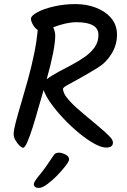

<svg xmlns="http://www.w3.org/2000/svg" viewBox="-20 -721 624 942"><path d="M93 4Q87 4 76 -6.5Q65 -17 56 -32.5Q47 -48 47 -63Q47 -82 57.5 -122Q68 -162 84 -215.5Q100 -269 117 -330.5Q134 -392 147 -454.5Q160 -517 165 -574Q152 -582 142 -599Q132 -616 132 -629Q132 -644 163.5 -661Q195 -678 245 -689.5Q295 -701 351 -701Q405 -701 451.5 -683Q498 -665 526 -631.5Q554 -598 554 -550Q554 -501 527.5 -457.5Q501 -414 460 -389Q406 -356 372.5 -337.5Q339 -319 320.5 -309Q302 -299 295.5 -294Q289 -289 289 -284Q289 -277 295 -262.5Q301 -248 326 -221Q351 -194 407 -148Q464 -101 491 -77Q518 -53 526 -42Q534 -31 534 -21Q534 3 501 3Q477 3 442 -16.5Q407 -36 368 -68Q329 -100 293 -138Q257 -176 230.5 -213Q204 -250 194 -279Q182 -240 168.5 -191.5Q155 -143 141 -98.5Q127 -54 114.5 -25Q102 4 93 4ZM209 -332Q234 -351 267 -368.5Q300 -386 334 -404Q368 -422 397.5 -443Q427 -464 445 -490Q463 -516 463 -550Q463 -612 355 -612Q306 -612 241 -587Q251 -565 251 -547Q251 -482 209 -332ZM171 201Q146 201 146 182Q146 171 174 137.5Q202 104 244 40Q247 35 253 31.5Q259 28 269 28Q283 28 301 37Q319 46 319 61Q319 70 302 92.5Q285 115 260.5 140Q236 165 211.5 183Q187 201 171 201Z"/></svg>

Font: Solitreo
Style: Regular
Weight: 400
Designer: Nathan Gross, Bryan Kirschen, Binghamton University
Foundry: Eli Heuer
Version: Version 1.100; ttfautohint (v1.8.4.7-5d5b)